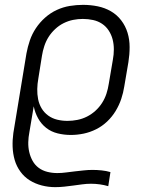

<svg xmlns="http://www.w3.org/2000/svg" viewBox="-20 -548 640 791"><path d="M207 223Q179 223 152 216Q125 209 102.5 195Q80 181 64 159Q48 137 40.5 111Q33 85 32 57Q31 29 35 0L89 -328Q94 -355 103 -381.5Q112 -408 128 -432Q144 -456 166 -475.5Q188 -495 214 -507Q240 -519 267.5 -523.5Q295 -528 322 -528Q353 -528 382.5 -522Q412 -516 437 -501.5Q462 -487 479.5 -464Q497 -441 505.5 -413Q514 -385 514 -354Q514 -323 509 -292L492 -192Q488 -166 479.5 -140.5Q471 -115 456.5 -91Q442 -67 421.5 -47.5Q401 -28 376 -15.5Q351 -3 324.5 2.5Q298 8 272 8Q244 8 217.5 1.5Q191 -5 170.5 -21Q150 -37 137 -60.5Q124 -84 119 -110L101 -3Q97 17 96.5 38Q96 59 100.5 78.5Q105 98 114.5 115Q124 132 139.5 143.5Q155 155 175 160Q195 165 216 165Q234 165 252 162.5Q270 160 288.5 158Q307 156 325 154Q343 152 361 152Q380 152 399 154Q418 156 435 161L426 219Q409 214 391 211.5Q373 209 355 209Q337 209 318.5 211.5Q300 214 281.5 216.5Q263 219 244.5 221Q226 223 207 223ZM258 -50Q278 -50 298.5 -54Q319 -58 338 -67.5Q357 -77 373 -91.5Q389 -106 400.5 -124Q412 -142 418.5 -162Q425 -182 428 -202L445 -302Q449 -323 449 -344.5Q449 -366 444 -385.5Q439 -405 428 -422Q417 -439 400.5 -450Q384 -461 363.5 -465.5Q343 -470 321 -470Q301 -470 281 -466Q261 -462 242 -452.5Q223 -443 207 -428Q191 -413 180 -395.5Q169 -378 162.5 -358Q156 -338 153 -319L138 -225Q134 -203 133.5 -181.5Q133 -160 137 -139.5Q141 -119 151.5 -101.5Q162 -84 178.5 -72Q195 -60 215.5 -55Q236 -50 258 -50Z"/></svg>

Font: Iosevka SS04 Lt Ex Obl
Style: Regular
Weight: 300
Width: 7
Italic angle: -9°
Monospace: yes
Designer: Belleve Invis
Foundry: Belleve Invis
Version: Version 19.0.0; ttfautohint (v1.8.4)